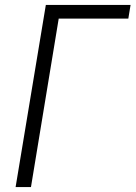

<svg xmlns="http://www.w3.org/2000/svg" viewBox="-20 -755 547 775"><path d="M43 0 165 -735H507L498 -680H217L105 0Z"/></svg>

Font: Iosevka Curly Light Oblique
Style: Regular
Weight: 300
Italic angle: -9°
Monospace: yes
Designer: Belleve Invis
Foundry: Belleve Invis
Version: Version 11.1.0; ttfautohint (v1.8.3)